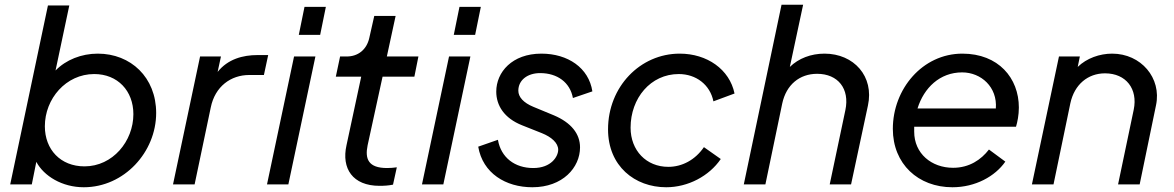

<svg xmlns="http://www.w3.org/2000/svg" viewBox="-20 -777 4948 809"><path d="M392 -551C323 -551 258 -525 214 -480L272 -754H182L23 0H114L133 -95C165 -35 242 12 333 12C503 12 638 -136 638 -301C638 -451 531 -551 392 -551ZM336 -76C235 -76 169 -147 169 -245C169 -361 258 -465 377 -465C476 -465 542 -394 542 -296C542 -182 455 -76 336 -76Z M1065 -545C1003 -545 940 -528 897 -474L911 -539H823L709 0H800L868 -324C886 -413 953 -461 1030 -461H1092L1110 -545Z M1239 -630H1329L1353 -748H1263ZM1105 0H1195L1309 -539H1219Z M1579 6C1598 6 1617 5 1636 1L1652 -72C1639 -70 1623 -69 1611 -69C1532 -69 1517 -107 1529 -165L1592 -454H1726L1743 -539H1610L1647 -710H1557L1536 -617C1525 -568 1489 -539 1441 -539H1413L1395 -454H1502L1440 -165C1418 -67 1466 6 1579 6Z M1892 -630H1982L2006 -748H1916ZM1758 0H1848L1962 -539H1872Z M2223 12C2351 12 2424 -71 2424 -156C2424 -213 2387 -260 2314 -291L2227 -327C2186 -344 2164 -368 2164 -395C2164 -439 2202 -469 2256 -469C2328 -469 2382 -430 2394 -364L2476 -392C2461 -491 2373 -551 2261 -551C2138 -551 2071 -473 2071 -391C2071 -333 2104 -279 2180 -249L2263 -216C2303 -200 2332 -175 2332 -146C2332 -118 2303 -69 2227 -69C2149 -69 2091 -113 2078 -188L1995 -159C2014 -47 2111 12 2223 12Z M2787 12C2879 12 2968 -35 3017 -107L2946 -157C2909 -103 2854 -74 2796 -74C2703 -74 2637 -143 2637 -239C2637 -363 2721 -465 2840 -465C2913 -465 2972 -420 2986 -350L3075 -383C3054 -485 2959 -551 2844 -551C2677 -551 2542 -411 2542 -232C2542 -77 2655 12 2787 12Z M3454 -551C3397 -551 3345 -531 3308 -495L3364 -757H3273L3114 0H3205L3276 -341C3293 -420 3349 -466 3423 -466C3511 -466 3561 -403 3542 -313L3476 0H3566L3637 -332C3664 -455 3578 -551 3454 -551Z M4261 -243C4267 -263 4273 -292 4273 -324C4273 -448 4187 -551 4035 -551C3867 -551 3742 -402 3742 -234C3742 -86 3849 12 3993 12C4090 12 4173 -34 4216 -96L4147 -147C4114 -104 4064 -70 3996 -70C3905 -70 3832 -130 3832 -222V-243ZM4034 -472C4114 -472 4183 -410 4176 -320H3846C3873 -407 3940 -472 4034 -472Z M4666 -551C4614 -551 4559 -532 4521 -495L4530 -539H4442L4328 0H4419L4490 -342C4507 -421 4564 -468 4636 -468C4725 -468 4775 -402 4757 -315L4691 0H4782L4851 -334C4875 -448 4788 -551 4666 -551Z"/></svg>

Font: Plus Jakarta Text
Style: Italic
Weight: 400
Italic angle: -12°
Designer: Gumpita Rahayu
Foundry: Tokotype Studio
Version: Version 1.000;hotconv 1.0.109;makeotfexe 2.5.65596